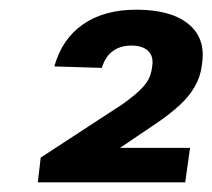

<svg xmlns="http://www.w3.org/2000/svg" viewBox="-20 -806 438 396"><path d="M64 -481 234 -592Q256 -608 268 -619.5Q280 -631 285.5 -641Q291 -651 293 -663L294 -670Q297 -690 285.5 -701Q274 -712 251 -712Q228 -712 212.5 -700.5Q197 -689 190 -666L92 -669Q108 -726 151.5 -756Q195 -786 261 -786Q332 -786 368 -757Q404 -728 397 -677L396 -669Q393 -647 381.5 -627Q370 -607 351 -589.5Q332 -572 306 -554L146 -446L161 -501H372L362 -430H58Z"/></svg>

Font: Pathway Extreme 8pt Thin 12pt SemiBold
Style: Italic
Weight: 600
Italic angle: -8°
Version: Version 1.001;gftools[0.9.26]